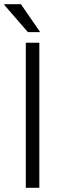

<svg xmlns="http://www.w3.org/2000/svg" viewBox="-27 -888 301 908"><path d="M163 -736 72 -868H-6L-7 -865L105 -736ZM95 0H159V-686H95Z"/></svg>

Font: Archivo ExtraLight
Style: Regular
Weight: 200
Designer: Hector Gatti
Foundry: Omnibus-Type
Version: Version 2.001